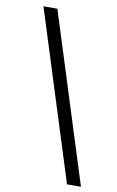

<svg xmlns="http://www.w3.org/2000/svg" viewBox="-93 -749 570 936"><g transform="rotate(10 192.5 -281.5)"><path d="M44 -699H113L377 136H308Z"/></g></svg>

Font: Teko Variable Light
Style: Regular
Weight: 300
Designer: Manushi Parikh, Jonny Pinhorn
Foundry: Indian Type Foundry
Version: Version 3.000